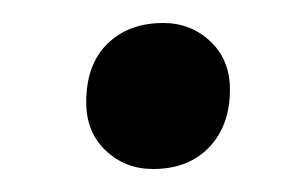

<svg xmlns="http://www.w3.org/2000/svg" viewBox="-20 -443 254 167"><path d="M113 -296Q89 -296 72 -312Q55 -328 55 -354Q55 -387 73.5 -405Q92 -423 122 -423Q146 -423 163 -407Q180 -391 180 -365Q180 -334 162 -315Q144 -296 113 -296Z"/></svg>

Font: Asap Condensed Condensed SemiBold
Style: Italic
Weight: 600
Width: 3
Italic angle: -6°
Designer: Pablo Cosgaya
Foundry: Omnibus-Type
Version: Version 3.001; ttfautohint (v1.8.4.7-5d5b)